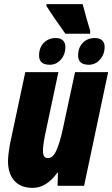

<svg xmlns="http://www.w3.org/2000/svg" viewBox="-20 -904 546 934"><path d="M19 -120Q19 -149 28 -201L103 -553H264L199 -247Q189 -197 189 -170Q189 -153 194.5 -144Q200 -135 214 -135Q237 -135 253.5 -170.5Q270 -206 284 -269L345 -553H506L389 0H260L262 -64H259Q206 10 139 10Q81 10 50 -24.5Q19 -59 19 -120ZM206 -875V-884H382Q403 -805 419 -753L418 -740H298Q276 -771 250 -808.5Q224 -846 206 -875ZM170 -634Q170 -672 193 -695.5Q216 -719 252 -719Q274 -719 286 -707.5Q298 -696 298 -676Q298 -639 276 -614Q254 -589 222 -589Q170 -589 170 -634ZM360 -634Q360 -672 382.5 -695.5Q405 -719 441 -719Q464 -719 476.5 -708Q489 -697 489 -676Q489 -640 466.5 -614.5Q444 -589 412 -589Q360 -589 360 -634Z"/></svg>

Font: Noto Sans UI CondBlack
Style: Italic
Weight: 900
Width: 3
Italic angle: -12°
Designer: Monotype Design Team
Foundry: Monotype Imaging Inc.
Version: Version 1.001